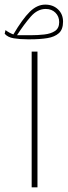

<svg xmlns="http://www.w3.org/2000/svg" viewBox="-47 -804 290 824"><path d="M113.8 -582.5V0H88.9V-582.5ZM-26.9 -659.2 -23.4 -674.8Q-7.8 -663.1 10.3 -656.2Q49.3 -722.2 80.6 -753.2Q111.8 -784.2 147 -784.2Q180.7 -784.2 202.1 -763.7Q223.6 -743.2 223.6 -710.9Q223.6 -677.7 205.6 -661.6Q187.5 -645.5 156 -640.4Q124.5 -635.3 83.5 -635.3H71.3Q38.6 -635.3 12.2 -639.6Q-14.2 -644 -26.9 -659.2ZM82.5 -652.8Q114.7 -652.8 143.1 -656Q171.4 -659.2 189.2 -671.1Q207 -683.1 207 -709Q207 -733.4 190.9 -749.5Q174.8 -765.6 149.4 -765.6Q113.8 -765.6 85 -732.7Q56.2 -699.7 25.9 -652.8Z"/></svg>

Font: Vazirmatn RD UI Thin
Style: Regular
Weight: 100
Designer: Saber Rastikerdar
Foundry: Saber Rastikerdar
Version: Version 33.003